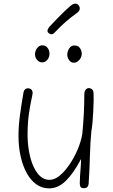

<svg xmlns="http://www.w3.org/2000/svg" viewBox="-20 -1028 621 1059"><path d="M251 11Q211 11 179.5 -12Q148 -35 126.5 -75Q105 -115 93.5 -167Q82 -219 82 -278Q82 -332 90 -392Q98 -452 110 -520Q112 -530 118.5 -535.5Q125 -541 133 -541Q146 -541 153 -534Q160 -527 160 -514Q159 -504 152.5 -475Q146 -446 139 -397Q132 -348 132 -279Q133 -214 147.5 -158.5Q162 -103 189 -69.5Q216 -36 253 -36Q281 -36 309.5 -59.5Q338 -83 364 -121.5Q390 -160 408.5 -204Q427 -248 434 -289Q440 -352 442.5 -403Q445 -454 445 -507Q445 -523 452 -532.5Q459 -542 470 -542Q477 -542 483 -538.5Q489 -535 492.5 -529Q496 -523 496 -513Q497 -499 496.5 -473Q496 -447 494.5 -416.5Q493 -386 490.5 -356.5Q488 -327 484 -305Q478 -246 476 -170Q474 -94 469 -15Q468 -3 461.5 3.5Q455 10 443 10Q429 10 424.5 3Q420 -4 420 -18Q420 -35 421.5 -58Q423 -81 425 -105.5Q427 -130 427 -151Q406 -111 385 -81Q364 -51 343 -30.5Q322 -10 299 0.5Q276 11 251 11ZM212 -684Q196 -684 184.5 -697.5Q173 -711 173 -729Q173 -740 178 -751.5Q183 -763 192.5 -770.5Q202 -778 213 -778Q231 -778 242 -764.5Q253 -751 253 -731Q253 -718 247.5 -707.5Q242 -697 233 -690.5Q224 -684 212 -684ZM387 -682Q372 -682 361.5 -696Q351 -710 351 -727Q351 -737 355.5 -749Q360 -761 368.5 -769Q377 -777 389 -777Q407 -777 415.5 -769Q424 -761 427.5 -750.5Q431 -740 431 -731Q431 -719 425 -708Q419 -697 409 -689.5Q399 -682 387 -682ZM264 -839Q257 -839 249.5 -844.5Q242 -850 242 -857Q242 -864 245.5 -870Q249 -876 254 -882Q272 -901 294 -924Q316 -947 336.5 -966.5Q357 -986 369 -996Q378 -1003 384.5 -1005.5Q391 -1008 396 -1008Q403 -1008 408.5 -1004Q414 -1000 417 -994Q420 -988 420 -981Q420 -968 405 -957Q374 -935 344.5 -909.5Q315 -884 284 -851Q274 -839 264 -839Z"/></svg>

Font: Playpen Sans ExtraLight
Style: Regular
Weight: 250
Designer: Laura Meseguer, Veronika Burian, José Scaglione
Foundry: TypeTogether
Version: Version 1.001